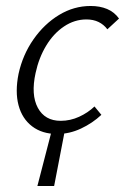

<svg xmlns="http://www.w3.org/2000/svg" viewBox="-20 -440 418 642"><path d="M105 182 156 -15H199L161 182ZM171 8Q121 8 87.5 -17.5Q54 -43 42 -88Q30 -133 42 -193Q56 -257 92 -308.5Q128 -360 177.5 -390Q227 -420 283 -420Q314 -420 338 -410Q362 -400 378 -378L339 -342Q327 -358 309.5 -366.5Q292 -375 269 -375Q229 -375 194 -351.5Q159 -328 134.5 -287.5Q110 -247 99 -196Q83 -123 106.5 -79.5Q130 -36 183 -36Q215 -36 244.5 -49.5Q274 -63 296 -84L319 -56Q289 -28 250.5 -10Q212 8 171 8Z"/></svg>

Font: Ysabeau Infant Light
Style: Italic
Weight: 300
Italic angle: -12°
Designer: Christian Thalmann (Catharsis Fonts)
Version: Version 2.001;gftools[0.9.30]; featfreeze: ss01,ss02,lnum